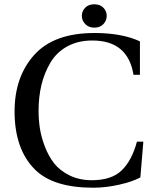

<svg xmlns="http://www.w3.org/2000/svg" viewBox="-20 -861 724 896"><path d="M420 -732Q394 -732 378 -748.5Q362 -765 362 -787Q362 -809 377.5 -825Q393 -841 420 -841Q447 -841 462.5 -825Q478 -809 478 -787Q478 -765 462.5 -748.5Q447 -732 420 -732ZM48 -341Q48 -502 139 -604Q231 -707 421 -707Q549 -707 633 -668V-512H603Q577 -672 411 -672Q344 -672 294 -644.5Q244 -617 215.5 -569Q187 -521 173.5 -465Q160 -409 160 -344Q160 -303 166 -263Q172 -223 189 -178Q206 -133 232.5 -99Q259 -65 304.5 -42.5Q350 -20 409 -20Q501 -20 548.5 -66.5Q596 -113 619 -200H649L635 -33Q598 -13 535.5 1Q473 15 415 15Q228 15 143 -70Q48 -165 48 -341Z"/></svg>

Font: Linguistics Pro
Style: Regular
Weight: 400
Designer: Stefan Peev, Context Ltd
Foundry: Stefan Peev, Context Ltd
Version: Version 001.000